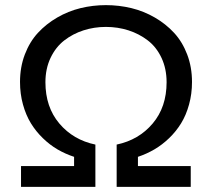

<svg xmlns="http://www.w3.org/2000/svg" viewBox="-20 -729 827 749"><path d="M352.1 0H62V-81.1H269V-117.2Q234.9 -128.4 204.3 -146.2Q173.8 -164.1 147 -190.2Q120.1 -216.3 100.6 -248Q81.1 -279.8 69.6 -321.3Q58.1 -362.8 58.1 -409.2Q58.1 -467.3 76.9 -516.6Q95.7 -565.9 127.9 -600.8Q160.2 -635.7 203.1 -660.6Q246.1 -685.5 294.2 -697.3Q342.3 -709 393.1 -709Q444.3 -709 492.7 -697.3Q541 -685.5 584 -660.6Q627 -635.7 659.2 -600.8Q691.4 -565.9 710.2 -516.6Q729 -467.3 729 -409.2Q729 -362.8 717.5 -321.3Q706.1 -279.8 686.5 -248Q667 -216.3 639.9 -190.2Q612.8 -164.1 582.3 -146.2Q551.8 -128.4 518.1 -117.2V-81.1H724.1V0H435.1V-165Q521.5 -183.1 575.7 -247.3Q629.9 -311.5 629.9 -408.2Q629.9 -460.9 610.1 -503.2Q590.3 -545.4 556.6 -571.3Q522.9 -597.2 481.2 -610.6Q439.5 -624 393.1 -624Q347.2 -624 305.7 -610.6Q264.2 -597.2 230.7 -571.3Q197.3 -545.4 177.2 -503.2Q157.2 -460.9 157.2 -408.2Q157.2 -311.5 211.4 -247.3Q265.6 -183.1 352.1 -165Z"/></svg>

Font: LT Superior Med
Style: Regular
Weight: 500
Designer: Daniel Lyons
Foundry: LyonsType
Version: Version 1.000